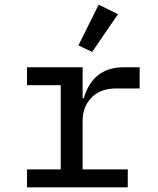

<svg xmlns="http://www.w3.org/2000/svg" viewBox="-20 -805 680 825"><path d="M96 -77H241V-439H96V-516H335V-383H340Q379 -516 512 -516H580V-425H480Q411 -425 373 -385.5Q335 -346 335 -286V-77H529V0H96ZM376 -582 317 -610 404 -785 487 -744Z"/></svg>

Font: Writer
Style: Regular
Weight: 400
Monospace: yes
Designer: Mike Abbink, Paul van der Laan, Pieter van Rosmalen
Foundry: Bold Monday
Version: Version 2.001 2020